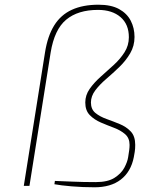

<svg xmlns="http://www.w3.org/2000/svg" viewBox="-20 -789 606 815"><path d="M382 6Q331 6 284 2Q237 -2 211 -7L213 -21Q242 -20 288 -18Q334 -16 386 -16Q438 -16 466.5 -34.5Q495 -53 508 -77.5Q521 -102 524 -122Q527 -140 528.5 -152Q530 -164 530 -174Q530 -203 511 -219.5Q492 -236 464 -246.5Q436 -257 408 -269Q380 -281 361 -300.5Q342 -320 342 -354Q342 -385 360.5 -411.5Q379 -438 407 -463Q435 -488 462.5 -513Q490 -538 508.5 -567Q527 -596 527 -631Q527 -686 491.5 -716.5Q456 -747 396 -747Q311 -747 261 -705.5Q211 -664 195 -566L105 0H81L171 -566Q182 -636 210 -681Q238 -726 285 -747.5Q332 -769 398 -769Q452 -769 485.5 -750.5Q519 -732 535 -701Q551 -670 551 -632Q551 -594 532.5 -562.5Q514 -531 486.5 -504.5Q459 -478 431 -454Q403 -430 384.5 -405.5Q366 -381 366 -354Q366 -325 385 -309.5Q404 -294 432 -284Q460 -274 488 -262.5Q516 -251 535 -231Q554 -211 554 -174Q554 -169 553.5 -158.5Q553 -148 548 -122Q542 -91 528 -67Q514 -43 492.5 -26.5Q471 -10 443 -2Q415 6 382 6Z"/></svg>

Font: Exo Thin Thin
Style: Italic
Weight: 250
Italic angle: -9°
Version: Version 2.000